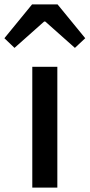

<svg xmlns="http://www.w3.org/2000/svg" viewBox="-60 -854 408 874"><path d="M87 -550H201V0H87ZM86 -834H202L328 -680L281 -636L146 -756H141L6 -636L-40 -680Z"/></svg>

Font: Noto Sans S Chinese Medium
Style: Regular
Weight: 500
Designer: Ryoko NISHIZUKA  (kana & ideographs); Paul D. Hunt (Latin, Greek & Cyrillic); Wenlong ZHANG  (bopomofo); Sandoll Communi
Foundry: Adobe Systems Incorporated
Version: Version 1.000;PS 1;hotconv 1.0.78;makeotf.lib2.5.61930